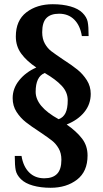

<svg xmlns="http://www.w3.org/2000/svg" viewBox="-20 -690 490 910"><path d="M79 159Q59 139 54.5 117Q50 95 50 49H82Q90 99 118 127Q146 155 190 155Q230 155 250.5 134Q271 113 271 67Q271 36 258 13.5Q245 -9 226.5 -23.5Q208 -38 171 -63Q128 -91 102.5 -111Q77 -131 58.5 -159.5Q40 -188 40 -225Q40 -271 71 -309.5Q102 -348 152 -370Q106 -401 80.5 -436Q55 -471 55 -517Q55 -593 105 -631.5Q155 -670 230 -670Q277 -670 314 -659.5Q351 -649 371 -629Q391 -609 395.5 -587Q400 -565 400 -519H368Q360 -569 332 -597Q304 -625 260 -625Q220 -625 200 -604.5Q180 -584 180 -537Q180 -506 192.5 -483.5Q205 -461 223.5 -447Q242 -433 279 -408Q321 -381 347 -360Q373 -339 391.5 -310Q410 -281 410 -245Q410 -196 379.5 -158.5Q349 -121 296 -100Q343 -67 369 -33Q395 1 395 47Q395 123 345 161.5Q295 200 220 200Q173 200 136 189.5Q99 179 79 159ZM301 -215Q301 -253 272.5 -283.5Q244 -314 192 -344Q149 -327 149 -255Q149 -185 258 -125Q280 -133 290.5 -154.5Q301 -176 301 -215Z"/></svg>

Font: Philosopher
Style: Bold
Weight: 700
Designer: Jovanny Lemonad
Foundry: Jovanny Lemonad
Version: Version 2.000